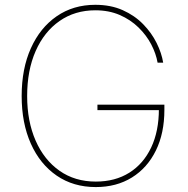

<svg xmlns="http://www.w3.org/2000/svg" viewBox="-20 -757 771 787"><path d="M372.6 9.8Q280.8 9.8 212.4 -37.1Q144 -84 106.4 -168.2Q68.8 -252.4 68.8 -363.3Q68.8 -475.6 106.7 -559.6Q144.5 -643.6 212.4 -690.4Q280.3 -737.3 370.6 -737.3Q434.1 -737.3 483.2 -715.3Q532.2 -693.4 566.9 -657.7Q601.6 -622.1 622.1 -580.6Q642.6 -539.1 648.9 -500H626Q619.6 -537.1 599.9 -575Q580.1 -612.8 547.6 -644.5Q515.1 -676.3 470.7 -695.6Q426.3 -714.8 370.6 -714.8Q287.1 -714.8 224.1 -670.9Q161.1 -627 126.2 -547.9Q91.3 -468.8 91.3 -363.3Q91.3 -259.8 126 -180.7Q160.6 -101.6 223.9 -57.1Q287.1 -12.7 372.6 -12.7Q452.1 -12.7 510 -49.1Q567.9 -85.4 599.6 -152.3Q631.3 -219.2 631.3 -310.5L641.1 -305.7H379.4V-328.1H653.8V-306.6Q653.8 -210.9 618.9 -139.9Q584 -68.8 520.8 -29.5Q457.5 9.8 372.6 9.8Z"/></svg>

Font: Inter 16pt Thin
Style: Regular
Weight: 250
Version: Version 4.001;git-66647c0bb